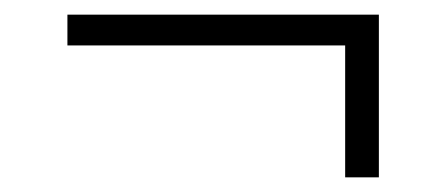

<svg xmlns="http://www.w3.org/2000/svg" viewBox="-20 -391 609 262"><path d="M497 -149H451V-329H72V-371H497Z"/></svg>

Font: Montserrat Alternates Light
Style: Regular
Weight: 300
Designer: Julieta Ulanovsky
Foundry: Julieta Ulanovsky
Version: Version 7.200